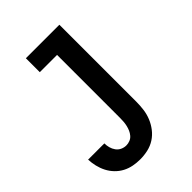

<svg xmlns="http://www.w3.org/2000/svg" viewBox="-218 -616 936 936"><g transform="rotate(-45 250.0 -148.5)"><path d="M184 223Q160 223 136.5 218.5Q113 214 92 203Q71 192 54 174.5Q37 157 26 135.5Q15 114 9.5 90.5Q4 67 3 44H115Q115 59 119 74Q123 89 132 101.5Q141 114 155 120.5Q169 127 184 127Q197 127 209.5 122Q222 117 230.5 107Q239 97 244 85.5Q249 74 252 61.5Q255 49 256 36Q257 23 257 10V-424H138V-520H369V10Q369 37 365.5 63.5Q362 90 352 114.5Q342 139 325.5 160.5Q309 182 286.5 196.5Q264 211 237.5 217Q211 223 184 223Z"/></g></svg>

Font: Iosevka Curly Slab
Style: Bold
Weight: 700
Monospace: yes
Designer: Belleve Invis
Foundry: Belleve Invis
Version: Version 22.1.2; ttfautohint (v1.8.4)